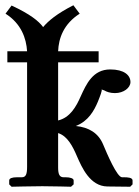

<svg xmlns="http://www.w3.org/2000/svg" viewBox="-20 -709 527 730"><path d="M201 -72V-203C236 -192 256 -154 273 -114C291 -73 322 -1 388 0L475 1L484 -8V-23C484 -34 465 -35 452 -35H444C425 -35 387 -124 372 -160C354 -203 318 -225 268 -230C316 -248 338 -289 352 -322C360 -342 370 -367 366 -369C368 -368 372 -367 377 -365C385 -360 399 -355 417 -355C450 -355 476 -375 476 -397C476 -423 452 -445 399 -445C333 -445 308 -389 287 -343C269 -302 246 -262 201 -251V-472H355V-514H201C203 -564 222 -618 283 -657L259 -689C196 -657 163 -629 144 -606C127 -629 95 -655 24 -688L1 -657C61 -619 80 -563 83 -514H8V-472H83V-75C83 -48 79 -35 63 -35H44C26 -35 15 -31 15 -23V-8L24 1C24 1 105 -1 141 -1C179 -1 250 1 250 1L260 -8V-23C260 -31 246 -35 230 -35H222C206 -35 201 -47 201 -72Z"/></svg>

Font: Libertinus Serif Semibold
Style: Regular
Weight: 600
Designer: Philipp H. Poll, Khaled Hosny
Foundry: Caleb Maclennan
Version: Version 7.050;RELEASE